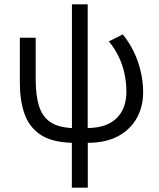

<svg xmlns="http://www.w3.org/2000/svg" viewBox="-20 -660 738 890"><path d="M313 210V2Q217.5 -1 165.5 -37Q113.5 -73 92.8 -134.8Q72 -196.5 72 -276.5V-485H145.5V-291.5Q145.5 -218.5 160.5 -169.5Q175.5 -120.5 212 -95Q248.5 -69.5 313.5 -66.5V-640H386.5V-66.5Q432.5 -67 466.5 -79.2Q500.5 -91.5 522.5 -114Q544.5 -136.5 555.2 -167Q566 -197.5 566 -234Q566 -277.5 557 -319Q548 -360.5 529.8 -398.2Q511.5 -436 484.5 -468L549 -500.5Q595.5 -443.5 619.5 -373Q643.5 -302.5 643.5 -232.5Q643.5 -166 614.2 -113Q585 -60 527.8 -29Q470.5 2 387 2V210Z"/></svg>

Font: Geologica Cursive ExtraLight
Style: Regular
Weight: 250
Designer: Sindre Bremnes, Frode Helland
Foundry: Monokrom Skriftforlag AS
Version: Version 1.010;gftools[0.9.28]